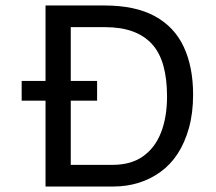

<svg xmlns="http://www.w3.org/2000/svg" viewBox="-20 -680 786 700"><path d="M59 -385H334V-313H59ZM195 0V-79H391Q458 -79 502 -110.5Q546 -142 567.5 -198Q589 -254 589 -328Q589 -393 575.5 -441Q562 -489 534 -519.5Q506 -550 463.5 -565.5Q421 -581 363 -581H195V-660H361Q473 -660 544.5 -621Q616 -582 650 -509Q684 -436 684 -335Q684 -268 669 -214Q654 -160 628 -120Q602 -80 565.5 -53.5Q529 -27 485.5 -13.5Q442 0 393 0ZM146 0V-660H238V0Z"/></svg>

Font: Bricolage Grotesque 96pt ExtraBold
Style: Regular
Weight: 400
Version: Version 1.001;gftools[0.9.33.dev8+g029e19f]